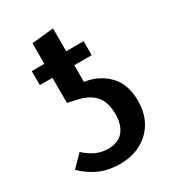

<svg xmlns="http://www.w3.org/2000/svg" viewBox="-185 -857 882 975"><g transform="rotate(-30 256.5 -369.5)"><path d="M469 -217Q469 -149 439.5 -97Q410 -45 356 -15.5Q302 14 231 14Q167 14 115 -8Q63 -30 16 -75L82 -142Q115 -112 147.5 -97.5Q180 -83 218 -83Q276 -83 306 -118.5Q336 -154 336 -219Q336 -286 306 -323Q276 -360 213 -376L151 -390V-537H77V-619H151V-740L279 -753V-619H381V-537H279V-439L307 -434Q379 -415 424 -362.5Q469 -310 469 -217Z"/></g></svg>

Font: Fira Sans Medium
Style: Regular
Weight: 500
Designer: bBox Type GmbH & Carrois Corporate GbR & Edenspiekermann AG
Foundry: bBox Type GmbH & Carrois Corporate GbR & Edenspiekermann AG
Version: Version 4.301